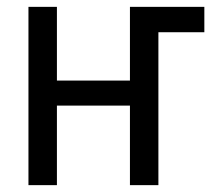

<svg xmlns="http://www.w3.org/2000/svg" viewBox="-20 -540 640 560"><path d="M63 0V-520H146V-305H359V-520H576V-446H442V0H359V-232H146V0Z"/></svg>

Font: Bmono
Style: Regular
Weight: 400
Monospace: yes
Designer: Belleve Invis
Foundry: Belleve Invis
Version: Version 11.2.2; ttfautohint (v1.8.2)